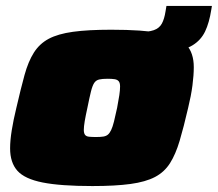

<svg xmlns="http://www.w3.org/2000/svg" viewBox="-20 -618 733 646"><path d="M412 -435 427 -510H443Q479 -510 497.5 -516.5Q516 -523 524.5 -538.5Q533 -554 537 -580L540 -598H693L691 -586Q684 -541 670 -512Q656 -483 628.5 -466Q601 -449 552.5 -442Q504 -435 427 -435ZM291 8Q184 8 123.5 -4Q63 -16 38.5 -43.5Q14 -71 14 -119Q14 -145 19.5 -179.5Q25 -214 35 -255Q50 -320 62.5 -365.5Q75 -411 94 -441Q113 -471 144 -487.5Q175 -504 225.5 -511Q276 -518 354 -518Q461 -518 521.5 -506.5Q582 -495 607 -467.5Q632 -440 632 -392Q632 -365 627.5 -330.5Q623 -296 613 -255Q598 -190 584.5 -144.5Q571 -99 552 -69Q533 -39 501.5 -22.5Q470 -6 419 1Q368 8 291 8ZM303 -157Q318 -157 327.5 -158.5Q337 -160 343 -165Q349 -170 354 -180.5Q359 -191 363.5 -209Q368 -227 374 -255Q379 -281 381.5 -298Q384 -315 384 -327Q384 -339 379.5 -344.5Q375 -350 366 -351.5Q357 -353 342 -353Q324 -353 313.5 -350.5Q303 -348 297 -339Q291 -330 286 -310Q281 -290 274 -255Q268 -228 265 -210Q262 -192 262 -181Q262 -170 266 -164.5Q270 -159 279.5 -158Q289 -157 303 -157Z"/></svg>

Font: Saira Expanded Black
Style: Italic
Weight: 900
Width: 7
Italic angle: -12°
Designer: Hector Gatti with collaboration of the Omnibus-Type team
Foundry: Omnibus-Type
Version: Version 1.101